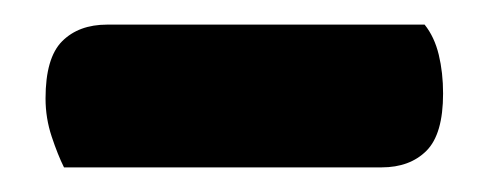

<svg xmlns="http://www.w3.org/2000/svg" viewBox="-20 -701 397 156"><path d="M32 -565Q27 -575 22 -590Q17 -605 17 -621Q17 -654 30.5 -667.5Q44 -681 67 -681H325Q333 -671 336.5 -656.5Q340 -642 340 -625Q340 -592 326.5 -578.5Q313 -565 290 -565Z"/></svg>

Font: Baloo 2 Latin
Style: Bold
Weight: 400
Designer: Sarang Kulkarni and Ek Type
Foundry: Ek Type
Version: Version 1.001